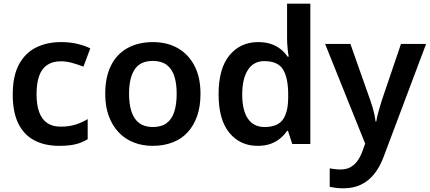

<svg xmlns="http://www.w3.org/2000/svg" viewBox="-20 -780 2328 1040"><path d="M300 10Q223 10 166.5 -19.5Q110 -49 79.5 -110.5Q49 -172 49 -268Q49 -368 82.5 -430.5Q116 -493 175 -522.5Q234 -552 310 -552Q361 -552 401 -542Q441 -532 469 -518L432 -419Q401 -431 370 -439.5Q339 -448 310 -448Q265 -448 235.5 -428Q206 -408 192 -368.5Q178 -329 178 -269Q178 -211 192.5 -172Q207 -133 236 -113.5Q265 -94 308 -94Q354 -94 389 -105Q424 -116 455 -135V-26Q424 -7 388.5 1.5Q353 10 300 10Z M1066 -272Q1066 -204 1048 -152Q1030 -100 996.5 -63.5Q963 -27 914.5 -8.5Q866 10 807 10Q751 10 704 -8.5Q657 -27 622.5 -63.5Q588 -100 569 -152Q550 -204 550 -272Q550 -362 581 -424.5Q612 -487 670.5 -519.5Q729 -552 809 -552Q885 -552 942.5 -519.5Q1000 -487 1033 -424.5Q1066 -362 1066 -272ZM679 -272Q679 -215 692.5 -174.5Q706 -134 734.5 -113Q763 -92 808 -92Q854 -92 882.5 -113Q911 -134 924 -174.5Q937 -215 937 -272Q937 -330 923.5 -369.5Q910 -409 881.5 -429.5Q853 -450 808 -450Q740 -450 709.5 -404Q679 -358 679 -272Z M1375 10Q1281 10 1222.5 -60.5Q1164 -131 1164 -270Q1164 -409 1223 -480.5Q1282 -552 1378 -552Q1418 -552 1448.5 -541.5Q1479 -531 1501 -513Q1523 -495 1538 -473H1544Q1541 -487 1538 -516Q1535 -545 1535 -570V-760H1661V0H1563L1540 -71H1535Q1520 -49 1498 -30.5Q1476 -12 1446 -1Q1416 10 1375 10ZM1413 -92Q1483 -92 1512 -132Q1541 -172 1541 -253V-269Q1541 -357 1513.5 -403Q1486 -449 1411 -449Q1354 -449 1323 -401.5Q1292 -354 1292 -268Q1292 -182 1323 -137Q1354 -92 1413 -92Z M1741 -542H1878L1986 -236Q1993 -216 1998.5 -197.5Q2004 -179 2008 -160Q2012 -141 2014 -122H2018Q2022 -147 2030.5 -177Q2039 -207 2048 -236L2152 -542H2288L2057 72Q2037 125 2006.5 163Q1976 201 1934.5 220.5Q1893 240 1841 240Q1817 240 1798.5 237.5Q1780 235 1766 232V132Q1777 134 1792.5 136Q1808 138 1825 138Q1856 138 1878.5 125.5Q1901 113 1916.5 91Q1932 69 1942 42L1958 -2Z"/></svg>

Font: Noto Sans Hebrew SemiBold
Style: Regular
Weight: 600
Designer: Monotype Design Team
Foundry: Monotype Imaging Inc.
Version: Version 2.003